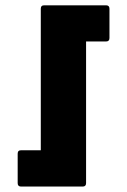

<svg xmlns="http://www.w3.org/2000/svg" viewBox="-20 -686 468 706"><path d="M57.5 0Q45 0 45 -12.5V-121Q45 -133.5 57.5 -133.5H130V-654Q130 -666.5 142.5 -666.5H370Q382.5 -666.5 382.5 -654V-546Q382.5 -533.5 370 -533.5H296.5V-12.5Q296.5 0 284 0Z"/></svg>

Font: Jaro
Style: Regular
Weight: 400
Designer: Agyei Archer, Celine Hurka, Mirko Velimirović
Version: Version 1.000